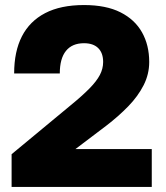

<svg xmlns="http://www.w3.org/2000/svg" viewBox="-20 -733 650 753"><path d="M25.5 0V-128.2L257 -320Q302 -356.7 330.3 -385.5Q358.7 -414.3 371.6 -438.9Q384.5 -463.5 384.5 -490Q384.5 -525.3 365.1 -544.4Q345.7 -563.5 309.5 -563.5Q263 -563.5 238.8 -533.5Q214.5 -503.5 214.5 -445H35.5Q35.5 -531.2 66 -590.6Q96.5 -650 157.2 -681.6Q218 -713.2 309.5 -713.2Q396 -713.2 452.5 -684.7Q509 -656.2 537.1 -605.9Q565.2 -555.7 565.2 -490Q565.2 -441.8 543.2 -398.7Q521.2 -355.5 483.5 -316.6Q445.8 -277.7 397.2 -240.3L275.7 -148.3H575.2V0Z"/></svg>

Font: Golos Text
Style: Regular
Weight: 400
Designer: A.Korolkova, Vitaly Kuzmin
Foundry: ParaType Ltd
Version: Version 2.004